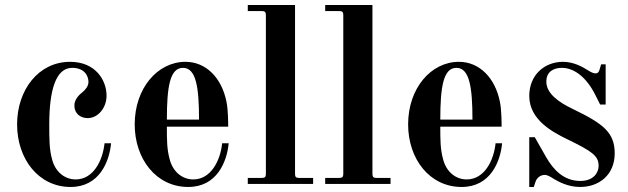

<svg xmlns="http://www.w3.org/2000/svg" viewBox="-20 -732 2498 764"><path d="M48 -237C48 -100 133 12 261 12C375 12 415 -88 422 -162H396C389 -94 352 -18 281 -18C236 -18 199 -50 187 -99C176 -138 176 -181 176 -237C176 -370 201 -462 267 -462C318 -462 332 -428 332 -406C332 -389 320 -375 308 -365C298 -357 276 -339 276 -312C276 -280 300 -262 329 -262C370 -262 404 -303 404 -351C404 -413 360 -486 259 -486C133 -486 48 -374 48 -237Z M516 -237C516 -100 601 12 729 12C843 12 883 -88 890 -162H864C857 -94 820 -18 749 -18C704 -18 667 -50 655 -99C644 -138 644 -177 644 -228H888C888 -240 888 -296 881 -328C862 -422 800 -486 718 -486C607 -486 516 -381 516 -237ZM644 -256C644 -386 656 -462 708 -462C760 -462 772 -386 772 -256Z M966 0H1226V-24H1170C1158 -24 1154 -28 1154 -40V-712H966V-688H1022C1034 -688 1038 -684 1038 -672V-40C1038 -28 1034 -24 1022 -24H966Z M1274 0H1534V-24H1478C1466 -24 1462 -28 1462 -40V-712H1274V-688H1330C1342 -688 1346 -684 1346 -672V-40C1346 -28 1342 -24 1330 -24H1274Z M1604 -237C1604 -100 1689 12 1817 12C1931 12 1971 -88 1978 -162H1952C1945 -94 1908 -18 1837 -18C1792 -18 1755 -50 1743 -99C1732 -138 1732 -177 1732 -228H1976C1976 -240 1976 -296 1969 -328C1950 -422 1888 -486 1806 -486C1695 -486 1604 -381 1604 -237ZM1732 -256C1732 -386 1744 -462 1796 -462C1848 -462 1860 -386 1860 -256Z M2086 12H2104L2111 -9C2116 -24 2130 -36 2148 -36C2158 -36 2172 -28 2184 -20C2201 -10 2239 12 2288 12C2364 12 2426 -36 2426 -122C2426 -205 2380 -240 2260 -298C2203 -325 2154 -360 2154 -407C2154 -448 2184 -462 2216 -462C2262 -462 2312 -428 2349 -354L2368 -316H2390V-476H2372L2366 -456C2364 -448 2360 -440 2350 -440C2343 -440 2334 -443 2320 -452C2298 -466 2263 -486 2220 -486C2148 -486 2086 -435 2086 -350C2086 -254 2182 -205 2237 -178C2336 -130 2362 -112 2362 -72C2362 -46 2343 -12 2289 -12C2224 -12 2182 -56 2153 -107L2108 -186H2086Z"/></svg>

Font: Old Standard
Style: Bold
Weight: 700
Designer: Alexey Kryukov <alexios@thessalonica.org.ru>
Version: Version 2.0.2